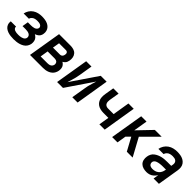

<svg xmlns="http://www.w3.org/2000/svg" viewBox="285 -1708 2886 2886"><g transform="rotate(45 1728.0 -265.0)"><path d="M248 8Q277 8 306.5 4.5Q336 1 365.5 -8Q395 -17 422 -34Q449 -51 466 -78Q483 -105 488 -135Q492 -163 486.5 -191Q481 -219 463 -239.5Q445 -260 421 -272Q443 -280 463 -292.5Q483 -305 495 -325Q507 -345 510 -367Q516 -399 508 -429.5Q500 -460 479.5 -482Q459 -504 431 -516.5Q403 -529 371.5 -533.5Q340 -538 308 -538Q272 -538 235 -529.5Q198 -521 164.5 -499Q131 -477 110 -443.5Q89 -410 82 -373H193Q198 -396 218 -413.5Q238 -431 261.5 -436Q285 -441 308 -441Q325 -441 341 -439Q357 -437 371 -430.5Q385 -424 394 -410.5Q403 -397 400 -381Q397 -364 383 -351Q369 -338 352.5 -333Q336 -328 319 -326Q302 -324 285 -324H220L204 -227H269Q289 -227 308.5 -224Q328 -221 345 -213Q362 -205 371.5 -188Q381 -171 377 -151Q375 -136 364 -123.5Q353 -111 338 -104.5Q323 -98 308 -94.5Q293 -91 278 -90Q263 -89 248 -89Q230 -89 212 -91Q194 -93 178 -99Q162 -105 150 -118.5Q138 -132 141 -150V-153H29Q28 -149 28 -146Q23 -114 35 -85Q47 -56 70.5 -37.5Q94 -19 123.5 -9Q153 1 184.5 4.5Q216 8 248 8Z M590 0H864Q890 0 916 -4Q942 -8 967.5 -18.5Q993 -29 1014.5 -47.5Q1036 -66 1048.5 -91Q1061 -116 1065 -141Q1069 -168 1065 -194Q1061 -220 1045.5 -239.5Q1030 -259 1008 -272Q1025 -281 1039.5 -295Q1054 -309 1061 -327Q1068 -345 1071 -363Q1077 -397 1070.5 -430Q1064 -463 1042.5 -487Q1021 -511 989 -520.5Q957 -530 922 -530H678ZM905 -322H756L775 -433H922Q936 -433 947 -425Q958 -417 960.5 -403.5Q963 -390 960 -376Q958 -362 951.5 -349Q945 -336 932 -329Q919 -322 905 -322ZM719 -97 740 -225H884Q904 -225 922.5 -219Q941 -213 949.5 -195Q958 -177 955 -158Q952 -143 943.5 -130Q935 -117 921 -109.5Q907 -102 892.5 -99.5Q878 -97 864 -97Z M1166 0H1291L1578 -422Q1568 -387 1556.5 -352.5Q1545 -318 1537 -283Q1529 -248 1524 -212L1489 0H1602L1689 -530H1564L1277 -108Q1287 -143 1298.5 -178Q1310 -213 1318 -248Q1326 -283 1332 -318L1367 -530H1254Z M2065 0H2178L2265 -530H2152L2108 -260H1987Q1967 -260 1949.5 -268.5Q1932 -277 1923.5 -293.5Q1915 -310 1914 -329.5Q1913 -349 1916 -369L1943 -530H1830L1806 -385Q1800 -350 1801.5 -315Q1803 -280 1817.5 -250Q1832 -220 1858.5 -200Q1885 -180 1918.5 -172Q1952 -164 1987 -164H2092Z M2336 0H2449L2473 -146L2535 -208L2648 0H2772L2616 -287L2859 -530H2714L2500 -307L2537 -530H2424Z M3072 8Q3103 8 3133.5 -2Q3164 -12 3188.5 -34.5Q3213 -57 3231 -85L3217 0H3330L3386 -342Q3392 -377 3387.5 -410.5Q3383 -444 3363.5 -470Q3344 -496 3315 -511.5Q3286 -527 3252.5 -532.5Q3219 -538 3184 -538Q3147 -538 3108.5 -529Q3070 -520 3036 -496.5Q3002 -473 2981 -438.5Q2960 -404 2953 -366H3064Q3069 -390 3089 -409.5Q3109 -429 3134.5 -435Q3160 -441 3184 -441Q3203 -441 3221.5 -437.5Q3240 -434 3254 -423Q3268 -412 3273.5 -394.5Q3279 -377 3276 -358L3270 -322H3187Q3159 -322 3131 -320Q3103 -318 3075 -311.5Q3047 -305 3019.5 -293Q2992 -281 2968 -262.5Q2944 -244 2930.5 -217Q2917 -190 2913 -162Q2907 -127 2914.5 -92.5Q2922 -58 2945.5 -34.5Q2969 -11 3002.5 -1.5Q3036 8 3072 8ZM3103 -89Q3082 -89 3062.5 -95.5Q3043 -102 3032.5 -120Q3022 -138 3026 -160Q3028 -175 3039.5 -187.5Q3051 -200 3065.5 -206.5Q3080 -213 3095.5 -216.5Q3111 -220 3126 -222Q3141 -224 3156.5 -225Q3172 -226 3187 -226H3254L3251 -211Q3247 -186 3235 -162Q3223 -138 3201.5 -120.5Q3180 -103 3154.5 -96Q3129 -89 3103 -89Z"/></g></svg>

Font: Iosevka Sparkle SmBdObl
Style: Regular
Weight: 600
Italic angle: -9°
Designer: Belleve Invis
Foundry: Belleve Invis
Version: Version 4.5.0; ttfautohint (v1.8.3)